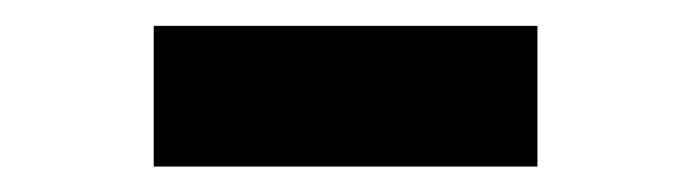

<svg xmlns="http://www.w3.org/2000/svg" viewBox="-20 -695 540 150"><path d="M100.1 -564.9V-674.8H399.9V-564.9Z"/></svg>

Font: TASA Orbiter Display Black
Style: Regular
Weight: 900
Designer: Weizhong Zhang
Version: Version 1.000;Glyphs 3.1.2 (3151)